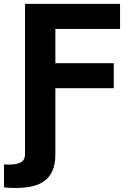

<svg xmlns="http://www.w3.org/2000/svg" viewBox="-41 -747 668 972"><path d="M85.6 0H239.3V33.4Q239.3 86.3 223.4 119.9Q207.4 153.4 179.9 171.9Q152.3 190.3 116.8 197.4Q81.3 204.5 41.5 204.5Q31.2 204.5 13.3 204.2Q-4.6 203.8 -20.6 201V85.2Q-13.5 86.3 -5 86.3Q3.6 86.3 9.9 86.3Q40.1 86.3 62.9 75.5Q85.6 64.6 85.6 33ZM85.6 0V-727.3H566.8V-600.5H239.3V-427.2H534.8V-300.4H239.3V0Z"/></svg>

Font: InterMG
Style: Bold
Weight: 700
Designer: Rasmus Andersson
Foundry: rsms
Version: Version 3.019;December 26, 2023;FontCreator 15.0.0.2955 64-b